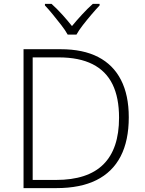

<svg xmlns="http://www.w3.org/2000/svg" viewBox="-20 -967 745 987"><path d="M642 -364Q642 -244 600 -163Q558 -82 475.5 -41Q393 0 270 0H101V-714H292Q407 -714 484.5 -674Q562 -634 602 -556Q642 -478 642 -364ZM592 -362Q592 -465 558.5 -533.5Q525 -602 456 -637Q387 -672 281 -672H148V-42H268Q431 -42 511.5 -122Q592 -202 592 -362ZM328 -789Q316 -811 295 -838Q274 -865 252 -892Q230 -919 211 -939V-947H245Q272 -923 300 -892Q328 -861 350 -833Q373 -861 401.5 -892Q430 -923 457 -947H492V-939Q473 -919 450 -892Q427 -865 406 -838Q385 -811 373 -789Z"/></svg>

Font: Noto Sans Oriya ExtraLight
Style: Regular
Weight: 250
Version: Version 2.003